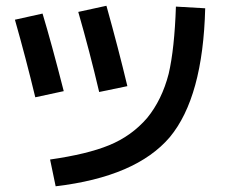

<svg xmlns="http://www.w3.org/2000/svg" viewBox="-20 -612 790 672"><path d="M595.7 -588.9 698.2 -583Q690.4 -271.5 574.2 -131.8Q456.1 6.8 174.8 40L155.3 -53.7Q285.2 -72.3 361.3 -103.5Q440.4 -135.7 495.1 -199.2Q546.9 -262.7 570.3 -353.5Q590.8 -441.4 595.7 -588.9ZM32.2 -543 128.9 -564.5Q160.2 -460.9 203.1 -293L103.5 -271.5Q70.3 -409.2 32.2 -543ZM253.9 -570.3 352.5 -591.8Q394.5 -441.4 425.8 -310.5L327.1 -290Q293.9 -431.6 253.9 -570.3Z"/></svg>

Font: RobotoJAA
Style: Medium
Weight: 500
Version: Version 2.05; 2016-11-05